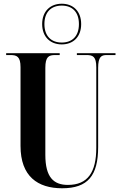

<svg xmlns="http://www.w3.org/2000/svg" viewBox="-20 -999 652 1029"><path d="M311 -761C371 -761 415 -800 415 -870C415 -940 371 -979 311 -979C251 -979 206 -940 206 -870C206 -800 251 -761 311 -761ZM311 -771C255 -771 218 -805 218 -870C218 -935 255 -969 311 -969C367 -969 403 -935 403 -870C403 -805 367 -771 311 -771ZM313 10C451 10 506 -58 506 -211V-635C506 -696 524 -704 552 -704H599V-714H392V-704H443C478 -704 496 -696 496 -638V-207C496 -75 450 -8 344 -8C268 -8 223 -48 223 -169V-635C223 -696 242 -704 276 -704H300V-714H13V-704H36C70 -704 90 -696 90 -639V-217C90 -54 182 10 313 10Z"/></svg>

Font: Noto Serif Display ExtraCondensed
Style: Bold
Weight: 700
Width: 2
Designer: Monotype Design Team
Foundry: Monotype Imaging Inc.
Version: Version 2.009